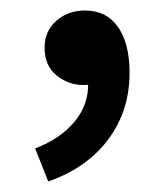

<svg xmlns="http://www.w3.org/2000/svg" viewBox="-20 -164 315 366"><path d="M72 182 47 119Q96 100 122.5 67.5Q149 35 148 -5L142 -91L187 -20Q178 -10 165.5 -6Q153 -2 139 -2Q110 -2 87.5 -20.5Q65 -39 65 -73Q65 -105 87.5 -124.5Q110 -144 142 -144Q183 -144 205 -112.5Q227 -81 227 -25Q227 47 186.5 101.5Q146 156 72 182Z"/></svg>

Font: Mada SemiBold
Style: Regular
Weight: 600
Designer: Khaled Hosny
Version: Version 1.5